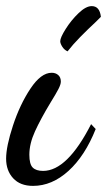

<svg xmlns="http://www.w3.org/2000/svg" viewBox="-28 -578 350 628"><path d="M-8 -59Q-8 -99 14.5 -167.5Q37 -236 71.5 -288Q106 -340 141 -340Q154 -340 162.5 -332.5Q171 -325 171 -311Q171 -302 163 -286.5Q155 -271 137 -242Q105 -189 86.5 -148.5Q68 -108 68 -72Q68 -41 79 -30Q90 -19 113 -19Q192 -19 270 -172L285 -156Q250 -68 196 -19Q142 30 80 30Q38 30 15 5Q-8 -20 -8 -59ZM169 -443Q169 -455 187 -483.5Q205 -512 229 -535Q253 -558 272 -558Q298 -558 302 -523Q302 -523 286 -507Q258 -481 234 -456.5Q210 -432 193 -410Q182 -415 175.5 -425.5Q169 -436 169 -443Z"/></svg>

Font: Dancing Script
Style: Bold
Weight: 700
Designer: Pablo Impallari
Foundry: Pablo Impallari
Version: Version 2.000